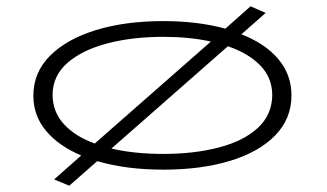

<svg xmlns="http://www.w3.org/2000/svg" viewBox="-20 -531 1040 610"><path d="M200 59 152 39 238 -37Q167 -67 126.5 -115Q86 -163 86 -227Q86 -301 139 -354Q192 -407 285 -435.5Q378 -464 499 -464Q608 -464 696 -440L776 -511L824 -490L747 -422Q822 -393 864 -343.5Q906 -294 906 -228Q906 -154 854.5 -101Q803 -48 711 -20Q619 8 499 8Q381 8 289 -19ZM147 -228Q148 -174 184 -135.5Q220 -97 281 -75L650 -399Q582 -414 499 -414Q400 -414 320.5 -393Q241 -372 194 -331Q147 -290 147 -228ZM499 -42Q597 -42 675.5 -62.5Q754 -83 799 -124.5Q844 -166 845 -228Q845 -284 807 -323Q769 -362 704 -384L334 -59Q407 -42 499 -42Z"/></svg>

Font: Inconsolata UltraExpanded Light
Style: Regular
Weight: 300
Width: 9
Monospace: yes
Designer: Raph Levien, Cyreal, Brenton Simpson
Foundry: Raph Levien, Cyreal, Google
Version: Version 3.001; ttfautohint (v1.8.2.53-6de2)